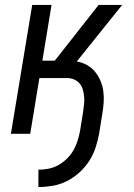

<svg xmlns="http://www.w3.org/2000/svg" viewBox="-20 -540 540 775"><path d="M135 215V145Q155 145 175.5 141Q196 137 214.5 127Q233 117 249.5 101Q266 85 276.5 66.5Q287 48 293 28.5Q299 9 303 -11L316 -92Q318 -107 319.5 -122Q321 -137 319.5 -151.5Q318 -166 314 -179.5Q310 -193 301 -203.5Q292 -214 278.5 -219.5Q265 -225 250 -225H139L102 0H24L110 -520H188L151 -295H201L378 -520H473L290 -292Q312 -288 331 -277.5Q350 -267 363.5 -250.5Q377 -234 385.5 -214Q394 -194 397 -172Q400 -150 398.5 -127Q397 -104 393 -81L380 0Q375 28 365.5 56.5Q356 85 339.5 110.5Q323 136 299.5 157Q276 178 249 191.5Q222 205 192.5 210Q163 215 135 215Z"/></svg>

Font: Iosevka
Style: Italic
Weight: 400
Italic angle: -9°
Monospace: yes
Designer: Belleve Invis
Foundry: Belleve Invis
Version: Version 32.5.0; ttfautohint (v1.8.4)